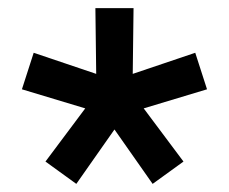

<svg xmlns="http://www.w3.org/2000/svg" viewBox="-20 -779 564 473"><path d="M168 -326 92 -381 190 -512 34 -559 63 -649 217 -597 215 -759H309L307 -597L461 -649L490 -559L334 -512L432 -381L356 -326L262 -460Z"/></svg>

Font: M PLUS 2 Thin Medium
Style: Regular
Weight: 500
Version: Version 1.001